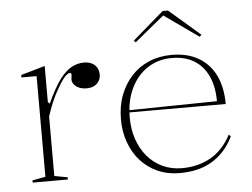

<svg xmlns="http://www.w3.org/2000/svg" viewBox="-51 -779 1129 859"><g transform="rotate(-5 513.0 -349.5)"><path d="M63 0V-10L122 -21V-473H54V-484L162 -515V-353L170 -345Q186 -381 201.5 -408Q217 -435 231 -454Q257 -487 283 -501Q309 -515 338 -515Q358 -515 372.5 -508Q387 -501 395.5 -487.5Q404 -474 404 -454Q404 -440 396.5 -427Q389 -414 375 -406.5Q361 -399 340 -399Q322 -399 307.5 -405Q293 -411 284.5 -421.5Q276 -432 276 -445Q276 -450 277 -453.5Q278 -457 278 -460.5Q278 -464 278 -467Q278 -474 272 -474Q260 -474 244.5 -455Q229 -436 212 -405Q198 -381 185 -350.5Q172 -320 162 -288V-21L221 -10V0Z M732 -515Q803 -515 853 -485.5Q903 -456 928.5 -402.5Q954 -349 954 -275H521V-285L916 -291Q916 -356 894.5 -403Q873 -450 832 -475.5Q791 -501 731 -501Q670 -501 622.5 -470Q575 -439 548 -383Q521 -327 521 -251Q521 -198 536.5 -153.5Q552 -109 580 -76Q608 -43 647.5 -24.5Q687 -6 735 -6Q772 -6 805 -14.5Q838 -23 865.5 -39Q893 -55 916 -80Q939 -105 956 -138L964 -128Q945 -90 920 -63Q895 -36 864.5 -18.5Q834 -1 798.5 7Q763 15 722 15Q668 15 623.5 -5Q579 -25 547.5 -60Q516 -95 498.5 -143Q481 -191 481 -247Q481 -307 499.5 -355.5Q518 -404 551 -440Q584 -476 630 -495.5Q676 -515 732 -515ZM577 -585 569 -593 709 -714H733L873 -593L864 -585L710 -694Z"/></g></svg>

Font: Kalnia ExtraLight
Style: Regular
Weight: 250
Designer: Frida Medrano
Foundry: Frida Medrano
Version: Version 1.105